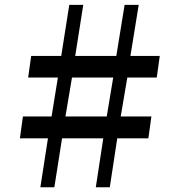

<svg xmlns="http://www.w3.org/2000/svg" viewBox="-20 -790 758 810"><path d="M182.3 -206.5H64L76.7 -298.7H197.6L224.2 -462.8H98.8L111.5 -554H238.3L272.3 -769.6H331.3L297.3 -554H470.7L505.7 -769.6H565.2L530.2 -554H654L641.3 -462.8H517.1L489.3 -298.7H618.7L606 -206.5H474.7L443.2 0H384.2L415.7 -206.5H241.8L209.3 0H150.3ZM430.3 -298.7 457.6 -462.8H283.7L256.1 -298.7Z"/></svg>

Font: Merriweather Light
Style: Regular
Weight: 300
Designer: Eben Sorkin
Foundry: Eben Sorkin
Version: Version 2.100